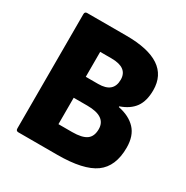

<svg xmlns="http://www.w3.org/2000/svg" viewBox="-152 -784 886 913"><g transform="rotate(30 291.0 -327.5)"><path d="M69 0Q56 0 56 -14V-641Q56 -655 69 -655H284Q525 -655 525 -494Q525 -435 500 -400Q475 -365 423 -347V-343Q484 -331 518 -295Q552 -259 552 -194Q552 -91 489 -45.5Q426 0 283 0ZM215 -389H283Q366 -389 366 -460Q366 -526 277 -526H215ZM215 -129H290Q344 -129 368.5 -146.5Q393 -164 393 -204Q393 -274 290 -274H215Z"/></g></svg>

Font: Sofia Sans Semi Condensed Black
Style: Regular
Weight: 900
Designer: Botio Nikoltchev, Ani Petrova
Foundry: lettersoup
Version: Version 4.100; ttfautohint (v1.8.4.7-5d5b)